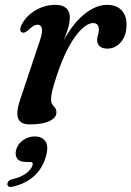

<svg xmlns="http://www.w3.org/2000/svg" viewBox="-20 -490 530 774"><path d="M68 -359.5Q61.5 -362.5 61.5 -371.2Q61.5 -380 68 -392.5Q81 -416 101.8 -433.5Q122.5 -451 148.8 -460.8Q175 -470.5 204 -470.5Q232 -470.5 246.8 -457.2Q261.5 -444 261.5 -419Q261.5 -398.5 253 -371.8Q244.5 -345 233.2 -316Q222 -287 212.8 -260.2Q203.5 -233.5 202 -213L193.5 -214.5Q210.5 -275.5 235 -323Q259.5 -370.5 289 -403.2Q318.5 -436 349.8 -453.2Q381 -470.5 411 -470.5Q450.5 -470.5 471 -447.5Q491.5 -424.5 490 -387.5Q489.5 -358 478.5 -337Q467.5 -316 450.5 -305Q433.5 -294 413.5 -294Q391.5 -294 381.5 -304Q371.5 -314 371.5 -327Q371.5 -338.5 375 -349Q378.5 -359.5 378.5 -370.5Q378.5 -382.5 373 -389.8Q367.5 -397 355.5 -397Q335 -397 309.5 -373.2Q284 -349.5 257.8 -302Q231.5 -254.5 208 -182.5Q196.5 -147.5 191.2 -126.5Q186 -105.5 186 -89Q186 -75.5 191.2 -68.5Q196.5 -61.5 202 -55Q207.5 -48.5 207.5 -36Q207.5 -23 195.2 -12Q183 -1 159 5.2Q135 11.5 99.5 11.5Q74 11.5 61.8 0.2Q49.5 -11 49.8 -33.5Q50 -56 61.5 -89L139 -321Q152.5 -359.5 148.8 -375Q145 -390.5 132 -390.5Q124 -390.5 115.2 -385.8Q106.5 -381 93.5 -368.5Q85 -361 79.2 -359Q73.5 -357 68 -359.5ZM86 163Q59 163 49.2 149Q39.5 135 45 114.5Q51.5 90 73 75Q94.5 60 120 60Q149 60 162.8 79Q176.5 98 166 137Q153.5 185.5 120 217.5Q86.5 249.5 31.5 262.5Q20.5 265 15.2 262Q10 259 9.5 252Q10 245.5 14.8 240Q19.5 234.5 29.5 232.5Q55 226.5 72.2 217Q89.5 207.5 99.2 196.2Q109 185 111.5 174.5Q114.5 163 101 163Z"/></svg>

Font: Fraunces Medium
Style: Italic
Weight: 500
Italic angle: -16°
Version: Version 1.000;[b76b70a41]